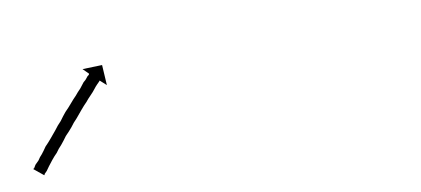

<svg xmlns="http://www.w3.org/2000/svg" viewBox="-32 -218 675 308"><g transform="rotate(-10 305.0 -64.0)"><path d="M7 1Q8 -1 10 -4Q13 -7 16 -10Q19 -15 23 -19Q27 -24 31 -30Q36 -35 41 -41Q46 -47 51 -53Q56 -60 62 -66Q67 -73 72 -79Q78 -85 83 -91Q88 -97 93 -102Q97 -107 102 -112Q106 -117 109 -121Q113 -124 115 -127Q117 -130 119 -131Q120 -132 120 -133L111 -142L143 -143L145 -110L135 -119Q134 -119 134 -118Q132 -116 130 -114Q127 -111 124 -107Q121 -103 117 -99Q112 -94 108 -89Q103 -84 98 -78Q93 -72 88 -66Q82 -60 77 -53Q72 -47 66 -41Q61 -34 56 -28Q51 -23 47 -17Q42 -12 38 -7Q34 -2 31 2Q28 6 26 9Q24 11 22 13Q22 14 21 15L5 2Q6 2 7 1Z"/></g></svg>

Font: FRB American Cursive Just Arrows Thin
Style: Italic
Weight: 100
Italic angle: -25°
Version: Version 2.0;Modular Font Editor K font №1